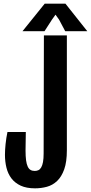

<svg xmlns="http://www.w3.org/2000/svg" viewBox="-20 -1029 500 1057"><path d="M172.9 7.8C195.3 7.8 217 5 238 -0.7C259 -6.4 277.8 -17 294.2 -32.5C310.6 -47.9 323.7 -69.3 333.5 -96.7C343.3 -124 348.1 -159.2 348.1 -202.1V-834H221.7L220.2 -184.6C220.2 -165.7 219.1 -150 216.8 -137.5C214.5 -124.9 211.3 -115 207 -107.7C202.8 -100.3 197.7 -95.2 191.7 -92.3C185.6 -89.4 178.9 -87.9 171.4 -87.9C162.3 -87.9 154.5 -89.8 148.2 -93.5C141.8 -97.2 136.6 -103.4 132.6 -112.1C128.5 -120.7 125.5 -132.2 123.5 -146.7C121.6 -161.2 120.6 -179.2 120.6 -200.7L122.1 -302.2H21C16.4 -280.1 13 -258.1 10.7 -236.1C8.5 -214.1 7.3 -194.3 7.3 -176.8C7.3 -151.7 10.1 -127.9 15.6 -105.5C21.2 -83 30.4 -63.4 43.2 -46.6C56.1 -29.9 73.1 -16.6 94.2 -6.8C115.4 2.9 141.6 7.8 172.9 7.8ZM305.2 -920.9 338.9 -857.4H460.4L340.3 -1008.8H226.1L104 -857.4H225.1L266.1 -920.9L285.6 -948.2Z"/></svg>

Font: Fjalla One
Style: Regular
Weight: 400
Designer: Irina Smirnova
Foundry: Irina Smirnova
Version: Version 1.001